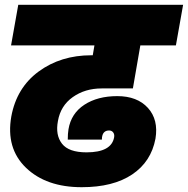

<svg xmlns="http://www.w3.org/2000/svg" viewBox="-20 -760 782 799"><path d="M26 -571 56 -740H742L712 -571H564L533 -392H403Q334 -392 283 -356Q232 -320 221 -256Q210 -198 238 -162Q266 -126 340 -126Q444 -126 455 -189Q457 -201 451 -209Q445 -217 434 -217Q412 -217 406 -196Q404 -190 404 -179H262Q262 -204 265 -222Q276 -288 331 -324Q386 -360 468 -360Q551 -360 595.5 -311Q640 -262 627 -183Q609 -87 530 -34Q451 19 320 19Q172 19 88 -62Q4 -143 27 -275Q49 -395 141 -462.5Q233 -530 360 -530H366L373 -571Z"/></svg>

Font: Poppins Black
Style: Italic
Weight: 900
Italic angle: -10°
Designer: Ninad Kale (Devanagari), Jonny Pinhorn (Latin)
Foundry: Indian Type Foundry
Version: Version 3.200;PS 1.000;hotconv 16.6.54;makeotf.lib2.5.65590